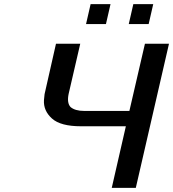

<svg xmlns="http://www.w3.org/2000/svg" viewBox="-20 -906 835 926"><path d="M395 -790 417 -886H513L491 -790ZM601 -790 623 -886H719L697 -790ZM195 -452 250 -695H367L311 -453Q302 -410 320 -390Q342 -371 386 -371H604L679 -695H795L635 0H519L587 -297H371Q272 -297 230.5 -334.5Q189 -372 192 -423Q192 -428 195 -452Z"/></svg>

Font: Coval
Style: Medium Italic
Weight: 500
Foundry: Context Ltd
Version: Version 001.000